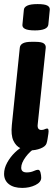

<svg xmlns="http://www.w3.org/2000/svg" viewBox="-21 -730 271 941"><path d="M126 7Q102 7 79.5 -3.5Q57 -14 44.5 -41Q32 -68 37 -117L76 -496Q79 -525 132 -525H153Q184 -525 194.5 -516.5Q205 -508 203 -494L164 -122Q160 -93 182 -93Q191 -93 198 -96.5Q205 -100 210 -100Q220 -100 216 -74Q214 -61 212 -48.5Q210 -36 207 -27Q202 -12 178 -2.5Q154 7 126 7ZM150 -581Q116 -581 101.5 -588.5Q87 -596 89 -610L96 -682Q97 -695 113 -702.5Q129 -710 163 -710Q197 -710 210.5 -703Q224 -696 223 -682L216 -610Q213 -581 150 -581ZM88 191Q46 191 22.5 172.5Q-1 154 -1 122Q-1 95 14 67.5Q29 40 52 17.5Q75 -5 101 -17L160 -10Q127 9 105 39Q83 69 83 92Q83 115 110 115Q129 115 143.5 108.5Q158 102 165 102Q174 102 177.5 115.5Q181 129 181 141Q181 163 152.5 177Q124 191 88 191Z"/></svg>

Font: Asap Condensed Condensed SemiBold
Style: Italic
Weight: 600
Width: 3
Italic angle: -6°
Designer: Pablo Cosgaya
Foundry: Omnibus-Type
Version: Version 3.001; ttfautohint (v1.8.4.7-5d5b)